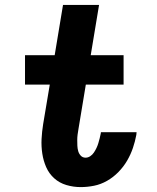

<svg xmlns="http://www.w3.org/2000/svg" viewBox="-20 -755 640 783"><path d="M309 8Q279 8 250.5 -0.5Q222 -9 201 -28Q180 -47 168.5 -73Q157 -99 152.5 -128.5Q148 -158 149.5 -188Q151 -218 156 -249L183 -410H82V-530H203L237 -735H384L350 -530H484V-410H330L300 -229Q298 -218 296.5 -206.5Q295 -195 295 -183.5Q295 -172 295.5 -160.5Q296 -149 299 -138.5Q302 -128 309.5 -120Q317 -112 329 -112Q339 -112 348 -118Q357 -124 363 -133Q369 -142 373.5 -151.5Q378 -161 381 -171Q384 -181 386.5 -191Q389 -201 391 -211Q391 -212 391 -213.5Q391 -215 392 -216H537Q537 -214 536.5 -211Q536 -208 536 -205Q531 -178 522 -151.5Q513 -125 498.5 -100Q484 -75 463 -53.5Q442 -32 416.5 -17.5Q391 -3 363.5 2.5Q336 8 309 8Z"/></svg>

Font: Iosevka Curly Slab HvExObl
Style: Regular
Weight: 900
Width: 7
Italic angle: -9°
Monospace: yes
Designer: Belleve Invis
Foundry: Belleve Invis
Version: Version 11.1.0; ttfautohint (v1.8.3)